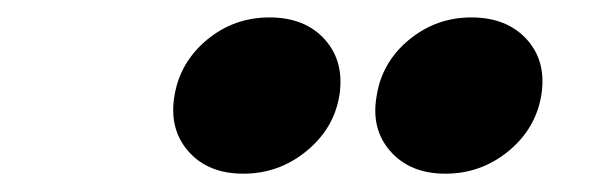

<svg xmlns="http://www.w3.org/2000/svg" viewBox="-20 -773 672 216"><path d="M481 -577.6Q441.4 -577.6 419.2 -602.8Q397 -627.9 403.8 -665.5Q409.7 -703.1 440.2 -728.3Q470.7 -753.4 510.3 -753.4Q550.3 -753.4 572.8 -728.5Q595.2 -703.6 588.9 -665.5Q582.5 -627.9 551.8 -602.8Q521 -577.6 481 -577.6ZM253.9 -577.6Q213.9 -577.6 191.9 -602.8Q169.9 -627.9 176.3 -665.5Q182.6 -703.1 212.9 -728.3Q243.2 -753.4 283.2 -753.4Q323.2 -753.4 345.5 -728.5Q367.7 -703.6 361.8 -665.5Q355.5 -627.9 324.5 -602.8Q293.5 -577.6 253.9 -577.6Z"/></svg>

Font: Inter 24pt Black
Style: Italic
Weight: 900
Italic angle: -9.3988°
Designer: Rasmus Andersson
Foundry: rsms
Version: Version 4.001;git-66647c0bb